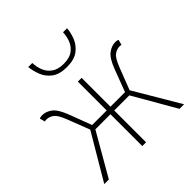

<svg xmlns="http://www.w3.org/2000/svg" viewBox="-189 -861 1007 1007"><g transform="rotate(-45 314.0 -358.0)"><path d="M18 0 168 -254 120 -378Q101 -427 82.5 -440.5Q64 -454 44 -454Q39 -454 37 -454Q35 -454 30 -452L22 -482Q30 -486 42 -486Q71 -486 97 -466.5Q123 -447 146 -386L192 -264H300V-478H328V-264H436L482 -386Q505 -447 531.5 -466.5Q558 -486 586 -486Q598 -486 606 -482L598 -452Q594 -454 591.5 -454Q589 -454 584 -454Q565 -454 546 -440.5Q527 -427 508 -378L460 -254L610 0H576L440 -236H328V0H300V-236H188L52 0ZM314 -572Q259 -572 228.5 -595.5Q198 -619 185.5 -652.5Q173 -686 170 -716H200Q201 -687 211.5 -659.5Q222 -632 247 -614Q272 -596 314 -596Q357 -596 381.5 -614Q406 -632 416.5 -659.5Q427 -687 428 -716H458Q456 -686 443 -652.5Q430 -619 399.5 -595.5Q369 -572 314 -572Z"/></g></svg>

Font: Source Sans 3 VF
Style: Regular
Weight: 200
Designer: Paul D. Hunt
Foundry: Adobe
Version: Version 3.046;hotconv 1.0.118;makeotfexe 2.5.65603